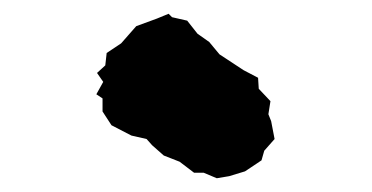

<svg xmlns="http://www.w3.org/2000/svg" viewBox="-20 -798 540 279"><path d="M295 -539 276 -547H262L241 -563L218 -572L201 -587L193 -596L171 -601L142 -616L129 -636V-655L120 -661L130 -679L121 -692L133 -703L135 -721L156 -735L178 -760L208 -771L225 -778L230 -773L252 -768L267 -749L284 -737L299 -719L334 -696L355 -685L356 -669L373 -651L370 -632L374 -622L379 -596L364 -579L360 -565L336 -549L313 -542Z"/></svg>

Font: Winky Rough ExtraBold
Style: Italic
Weight: 800
Italic angle: -8.97852°
Designer: Simon Atzbach
Foundry: typofactur
Version: Version 1.206; ttfautohint (v1.8.4.7-5d5b)